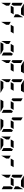

<svg xmlns="http://www.w3.org/2000/svg" viewBox="3560 -4600 1040 8200"><g transform="rotate(90 4080.0 -500.0)"><path d="M99 -438 223 -367V-247L100 -34Q100 -35 99.5 -37.5Q99 -40 99 -41ZM522 -438H223L294 -562H593ZM169 -469 99 -510V-948L223 -876V-562ZM593 -633V-753L716 -966Q716 -965 716.5 -962.5Q717 -960 717 -959V-562ZM346 -876 133 -999Q134 -999 136.5 -999.5Q139 -1000 140 -1000H665L593 -876Z M915 -438 1039 -367V-247L916 -34Q916 -35 915.5 -37.5Q915 -40 915 -41ZM1338 -438H1039L1110 -562H1409Z M1731 -438 1855 -367V-247L1732 -34Q1732 -35 1731.5 -37.5Q1731 -40 1731 -41ZM2279 -531 2349 -490V-52L2225 -124V-438ZM2154 -438H1855L1926 -562H2225ZM2102 -124 2315 -1Q2314 -1 2311.5 -0.5Q2309 0 2308 0H1783L1855 -124Z M2547 -438 2671 -367V-247L2548 -34Q2548 -35 2547.5 -37.5Q2547 -40 2547 -41ZM2970 -438H2671L2742 -562H3041ZM2617 -469 2547 -510V-948L2671 -876V-562ZM2794 -876 2581 -999Q2582 -999 2584.5 -999.5Q2587 -1000 2588 -1000H3113L3041 -876Z M3363 -438 3487 -367V-247L3364 -34Q3364 -35 3363.5 -37.5Q3363 -40 3363 -41ZM3786 -438H3487L3558 -562H3857ZM3433 -469 3363 -510V-948L3487 -876V-562ZM3734 -124 3947 -1Q3946 -1 3943.5 -0.5Q3941 0 3940 0H3415L3487 -124ZM3610 -876 3397 -999Q3398 -999 3400.5 -999.5Q3403 -1000 3404 -1000H3929L3857 -876Z M4727 -531 4797 -490V-52L4673 -124V-438ZM4602 -438H4303L4374 -562H4673ZM4249 -469 4179 -510V-948L4303 -876V-562ZM4550 -124 4763 -1Q4762 -1 4759.5 -0.5Q4757 0 4756 0H4231L4303 -124Z M5543 -531 5613 -490V-52L5489 -124V-438ZM5418 -438H5119L5190 -562H5489ZM5065 -469 4995 -510V-948L5119 -876V-562ZM5366 -124 5579 -1Q5578 -1 5575.5 -0.5Q5573 0 5572 0H5047L5119 -124Z M5811 -438 5935 -367V-247L5812 -34Q5812 -35 5811.5 -37.5Q5811 -40 5811 -41ZM6359 -531 6429 -490V-52L6305 -124V-438ZM6234 -438H5935L6006 -562H6305ZM6182 -124 6395 -1Q6394 -1 6391.5 -0.5Q6389 0 6388 0H5863L5935 -124Z M6627 -438 6751 -367V-247L6628 -34Q6628 -35 6627.5 -37.5Q6627 -40 6627 -41ZM7050 -438H6751L6822 -562H7121Z M7443 -438 7567 -367V-247L7444 -34Q7444 -35 7443.5 -37.5Q7443 -40 7443 -41ZM7991 -531 8061 -490V-52L7937 -124V-438ZM7866 -438H7567L7638 -562H7937ZM7513 -469 7443 -510V-948L7567 -876V-562ZM7937 -633V-753L8060 -966Q8060 -965 8060.5 -962.5Q8061 -960 8061 -959V-562ZM7690 -876 7477 -999Q7478 -999 7480.5 -999.5Q7483 -1000 7484 -1000H8009L7937 -876Z"/></g></svg>

Font: DSEG7 Modern Mini
Style: Bold
Weight: 700
Designer: Keshikan(Twitter:@keshinomi_88pro)
Version: Version 0.46